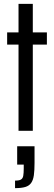

<svg xmlns="http://www.w3.org/2000/svg" viewBox="-20 -678 280 995"><path d="M76 0V-447H17V-510H76V-658H150V-510H223V-447H150V0ZM58 297V258Q79 258 88.5 252.5Q98 247 100.5 233Q103 219 103 196V175H69V80H159V166Q159 205 155.5 230Q152 255 141.5 270Q131 285 111 291Q91 297 58 297Z"/></svg>

Font: Saira ExtraCondensed Medium
Style: Regular
Weight: 500
Width: 2
Designer: Hector Gatti with collaboration of the Omnibus-Type team
Foundry: Omnibus-Type
Version: Version 1.101